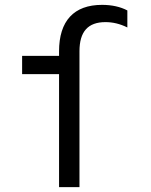

<svg xmlns="http://www.w3.org/2000/svg" viewBox="-20 -770 620 790"><path d="M223 0H307V-559C307 -640 342 -679 414 -679C444 -679 474 -672 504 -657V-727C476 -742 440 -750 400 -750C284 -750 223 -684 223 -559V-540H71V-465H223Z"/></svg>

Font: CommitMono-dimboump
Style: Regular
Weight: 400
Monospace: yes
Designer: Eigil Nikolajsen
Foundry: Eigil Nikolajsen
Version: Version 1.143